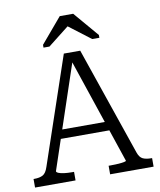

<svg xmlns="http://www.w3.org/2000/svg" viewBox="-98 -1006 904 1083"><g transform="rotate(-10 353.5 -464.0)"><path d="M197 -296H491L500 -245H186ZM334 -687 348 -672 146 -70Q146 -64 158 -59Q170 -54 190 -51.5Q210 -49 233 -49H246V0H14V-49H19Q49 -49 67.5 -59Q86 -69 97 -103L305 -716H399L612 -95Q622 -66 640.5 -57.5Q659 -49 687 -49H693V0H444V-49H457Q481 -49 501 -50.5Q521 -52 533 -54.5Q545 -57 545 -60ZM396 -928H319L198 -785V-769H232L381 -886L326 -884L477 -769H518V-785Z"/></g></svg>

Font: Roboto Serif Light
Style: Regular
Weight: 300
Designer: Greg Gazdowicz
Foundry: Commercial Type
Version: Version 1.008